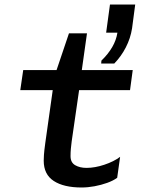

<svg xmlns="http://www.w3.org/2000/svg" viewBox="-20 -822 640 852"><path d="M342 10Q263 10 218.5 -19Q174 -48 174 -109Q174 -119 175 -135Q176 -151 181 -188L214 -422H70L83 -511H231L286 -674H366L343 -511H569L557 -422H331L298 -194Q296 -179 294.5 -162.5Q293 -146 293 -129Q293 -101 313.5 -89Q334 -77 364 -77Q401 -77 443 -91Q485 -105 513 -126L500 -33Q482 -20 455.5 -10.5Q429 -1 399.5 4.5Q370 10 342 10ZM429 -540 430 -553Q460 -582 478 -613Q496 -644 501 -677H451L468 -802H580L566 -696Q559 -652 538.5 -612Q518 -572 487 -540Z"/></svg>

Font: Chivo Mono Medium
Style: Italic
Weight: 500
Italic angle: -8.05°
Monospace: yes
Designer: Hector Gatti
Foundry: Omnibus-Type
Version: Version 1.008